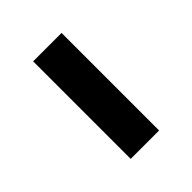

<svg xmlns="http://www.w3.org/2000/svg" viewBox="5 -581 443 443"><g transform="rotate(45 226.5 -359.5)"><path d="M67.4 -313.5V-406.2H385.7V-313.5Z"/></g></svg>

Font: Min Sans SemiBold
Style: Regular
Weight: 600
Designer: Jinseong-Kim, NotoSansCJK, Nunito
Foundry: Jinseong-Kim
Version: Version 1.400;Glyphs 3.1.2 (3151)